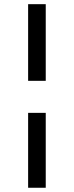

<svg xmlns="http://www.w3.org/2000/svg" viewBox="-20 -740 350 910"><path d="M113.3 -356.9V-720.2H196.8V-356.9ZM113.3 149.9V-205.1H196.8V149.9Z"/></svg>

Font: Acari Sans SemiBold
Style: Regular
Weight: 600
Designer: Alfredo Marco Pradil and Stefan Peev
Foundry: Hanken Design Co.
Version: Version 1.045;January 11, 2019;FontCreator 11.5.0.2425 64-bi